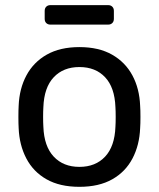

<svg xmlns="http://www.w3.org/2000/svg" viewBox="-20 -712 614 742"><path d="M286.9 10Q211.1 10 159.9 -19.1Q108.7 -48.1 81.7 -99.8Q54.7 -151.4 52.1 -217.1Q51.1 -233.6 51.1 -260.1Q51.1 -286.6 52.1 -302.9Q54.7 -369.6 82.2 -420.7Q109.6 -471.9 160.8 -500.9Q212.1 -530 286.9 -530Q361.7 -530 412.9 -500.9Q464.1 -471.9 491.6 -420.7Q519.1 -369.6 521.6 -302.9Q522.8 -286.6 522.8 -260.1Q522.8 -233.6 521.6 -217.1Q519.1 -151.4 492.1 -99.8Q465.1 -48.1 413.8 -19.1Q362.6 10 286.9 10ZM286.9 -67.1Q349.2 -67.1 386.3 -106.8Q423.3 -146.4 426.1 -222.1Q427.1 -237.1 427.1 -260Q427.1 -282.9 426.1 -297.9Q423.3 -374 386.3 -413.4Q349.2 -452.9 286.9 -452.9Q224.7 -452.9 187.6 -413.4Q150.4 -374 147.6 -297.9Q146.6 -282.9 146.6 -260Q146.6 -237.1 147.6 -222.1Q150.4 -146.4 187.6 -106.8Q224.7 -67.1 286.9 -67.1ZM174.9 -616.9Q164.8 -616.9 158.7 -623Q152.7 -629 152.7 -639.1V-670Q152.7 -680.1 158.7 -686.1Q164.8 -692.2 174.9 -692.2H397.9Q408 -692.2 414 -686.1Q420.1 -680.1 420.1 -670V-639.1Q420.1 -629 414 -623Q408 -616.9 397.9 -616.9Z"/></svg>

Font: Rubik Light
Style: Regular
Weight: 300
Designer: Hubert and Fischer
Foundry: Hubert and Fischer
Version: Version 2.300;gftools[0.9.30]